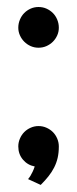

<svg xmlns="http://www.w3.org/2000/svg" viewBox="-20 -457 220 548"><path d="M147.9 -39.1Q147.9 -21 144.5 -6.3Q141.1 8.3 134.5 21.2Q127.9 34.2 118.4 46.1Q108.9 58.1 96.2 70.8L60.1 54.2Q63.5 50.3 66.9 44.9Q69.8 40 73 33.4Q76.2 26.9 79.1 18.1Q58.6 14.2 45.4 -1.5Q32.2 -17.1 32.2 -39.1Q32.2 -50.8 36.9 -61.5Q41.5 -72.3 49.3 -80.1Q57.1 -87.9 67.6 -92.5Q78.1 -97.2 89.8 -97.2Q102.1 -97.2 112.5 -92.5Q123 -87.9 130.9 -80.1Q138.7 -72.3 143.3 -61.5Q147.9 -50.8 147.9 -39.1ZM147.9 -377.9Q147.9 -366.2 143.3 -356Q138.7 -345.7 130.9 -337.9Q123 -330.1 112.5 -325.4Q102.1 -320.8 89.8 -320.8Q78.1 -320.8 67.6 -325.4Q57.1 -330.1 49.3 -337.9Q41.5 -345.7 36.9 -356Q32.2 -366.2 32.2 -377.9Q32.2 -390.1 36.9 -401.1Q41.5 -412.1 49.3 -419.9Q57.1 -427.7 67.6 -432.4Q78.1 -437 89.8 -437Q102.1 -437 112.5 -432.4Q123 -427.7 130.9 -419.9Q138.7 -412.1 143.3 -401.1Q147.9 -390.1 147.9 -377.9Z"/></svg>

Font: Mouse Memoirs
Style: Regular
Weight: 400
Version: Version 1.000